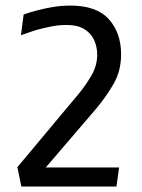

<svg xmlns="http://www.w3.org/2000/svg" viewBox="-20 -686 522 706"><path d="M58.6 0 43.9 -71.3 270 -341.8Q294.9 -372.1 316.2 -408.4Q337.4 -444.8 337.4 -484.9Q337.4 -513.2 326.4 -538.1Q315.4 -563 290.5 -578.6Q265.6 -594.2 223.6 -594.2Q196.3 -594.2 167.2 -588.4Q138.2 -582.5 113.3 -575.7Q99.1 -570.8 85 -566.2Q70.8 -561.5 57.1 -556.6L66.9 -632.8Q93.8 -642.1 120.6 -648.9Q145 -655.3 175.5 -660.4Q206.1 -665.5 238.3 -665.5Q335.4 -665.5 380.4 -615.2Q425.3 -564.9 425.3 -486.3Q425.3 -427.2 399.2 -380.4Q373 -333.5 333 -285.6L148.4 -70.3H418L408.2 0Z"/></svg>

Font: Mako
Style: Regular
Weight: 400
Designer: vernon adams
Foundry: vernon adams
Version: Version 1.100; ttfautohint (v1.8.4.7-5d5b);gftools[0.9.33]